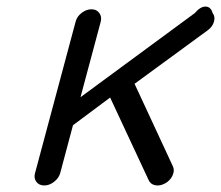

<svg xmlns="http://www.w3.org/2000/svg" viewBox="-20 -567 676 587"><path d="M211.4 -501.5Q215.3 -516.6 229.6 -527.6Q243.9 -538.6 259.8 -538.6Q275.4 -538.6 283.7 -527.2Q292 -515.9 287.8 -500L226.1 -269.8L575.7 -527.1Q592.3 -546.9 608.3 -546.9Q624.3 -546.9 630.1 -527.1Q638.4 -516.4 634.3 -501.1Q630.1 -485.8 616 -475.1L391.4 -310.8L509 -57.6Q514.4 -44.9 507.2 -29.8Q500 -14.6 484.6 -6.3Q469 2.4 454.2 -0.7Q439.5 -3.9 434.1 -17.1L316.7 -268.8L203.1 -184.1L164.3 -38.6Q160.2 -22.7 145.6 -11.4Q131.1 0 115.5 0Q99.6 0 91.3 -10.9Q83 -21.7 86.9 -36.9Z"/></svg>

Font: Tecnico
Style: GruesoInclinado
Weight: 700
Italic angle: -15°
Version: Version 1.3